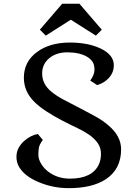

<svg xmlns="http://www.w3.org/2000/svg" viewBox="-20 -982 706 1014"><path d="M456.5 -556.6Q479 -586.9 479 -614Q479 -641.1 467.8 -657Q456.5 -672.9 437.5 -683.6Q397.9 -705.6 335 -705.6Q277.8 -705.6 240.2 -674.8Q202.6 -643.6 202.6 -593.8Q202.6 -537.6 251.5 -497.6Q275.9 -477.5 311.5 -458Q444.3 -389.2 483.4 -367.4Q522.5 -345.7 553.2 -319.3Q619.6 -263.2 619.6 -193.4Q619.6 -88.4 538.6 -35.2Q466.8 11.7 343.3 11.7Q246.6 11.7 162.1 -30.3Q103.5 -59.6 79.1 -103.5Q66.9 -126 66.9 -153.3Q66.9 -180.7 78.9 -201.9Q90.8 -223.1 108.4 -238.3Q141.1 -267.1 179.7 -274.4L206.1 -243.2Q188 -218.3 185.3 -201.4Q182.6 -184.6 182.6 -163.8Q182.6 -143.1 195.8 -119.6Q209 -96.2 231.4 -78.1Q281.2 -38.6 349.1 -38.6Q466.8 -38.6 502 -113.3Q513.2 -137.2 513.2 -169.9Q513.2 -202.6 495.4 -227.3Q477.5 -252 449.5 -271.2Q421.4 -290.5 386.2 -306.9Q351.1 -323.2 306.9 -346.2Q262.7 -369.1 222.9 -395.3Q183.1 -421.4 157.2 -448.2Q106 -502 106 -571.3Q106 -656.7 176.3 -708Q243.7 -757.3 348.6 -757.3Q445.8 -757.3 511.7 -725.6Q581.1 -692.4 581.1 -637.7Q581.1 -585.9 534.2 -552.2Q517.6 -540 492.7 -532.7ZM190.4 -825.2 308.6 -962.4H399.4L517.6 -825.2L486.3 -793.9L354 -877.9L221.7 -793.9Z"/></svg>

Font: Metamorphous
Style: Regular
Weight: 400
Designer: James Grieshaber
Foundry: James Grieshaber
Version: Version 1.001